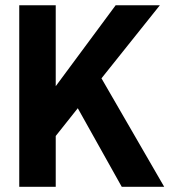

<svg xmlns="http://www.w3.org/2000/svg" viewBox="-20 -715 653 740"><path d="M371.1 -413.1 612.8 4.9H449.2L279.8 -297.9L194.8 -190.9V4.9H54.2V-694.8H194.8V-382.8L425.8 -694.8H596.2Z"/></svg>

Font: D-DIN-PRO ExtraBold
Style: Bold
Weight: 800
Designer: Charles Nix
Foundry: CyberFei
Version: Version 1.000;hotconv 1.0.109;makeotfexe 2.5.65596